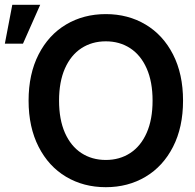

<svg xmlns="http://www.w3.org/2000/svg" viewBox="-35 -776 820 806"><path d="M409.2 9.8Q315.9 9.8 242.4 -33.9Q168.9 -77.6 127 -159.9Q85 -242.2 85 -353.5Q85 -465.3 127 -547.4Q168.9 -629.4 242.4 -673.1Q315.9 -716.8 409.2 -716.8Q502.4 -716.8 575.9 -673.1Q649.4 -629.4 691.4 -547.4Q733.4 -465.3 733.4 -353.5Q733.4 -241.7 691.4 -159.7Q649.4 -77.6 575.9 -33.9Q502.4 9.8 409.2 9.8ZM409.2 -602.5Q351.1 -602.5 306.6 -573.5Q262.2 -544.4 237.5 -488.5Q212.9 -432.6 212.9 -353.5Q212.9 -274.4 237.5 -218.5Q262.2 -162.6 306.6 -133.5Q351.1 -104.5 409.2 -104.5Q467.3 -104.5 511.7 -133.5Q556.2 -162.6 580.8 -218.5Q605.5 -274.4 605.5 -353.5Q605.5 -432.6 580.8 -488.5Q556.2 -544.4 511.7 -573.5Q467.3 -602.5 409.2 -602.5ZM16.6 -755.9H133.8L61.5 -592.8H-14.6Z"/></svg>

Font: Pretendard GOV SemiBold
Style: Regular
Weight: 600
Designer: Base glyphs from Inter by Rasmus Andersson; Hangeul glyphs from Noto Sans CJK(Source Han Sans) by Jang Soo-young and Kan
Foundry: Kil Hyung-jin
Version: Version 1.309